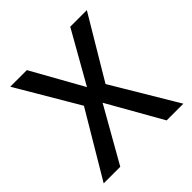

<svg xmlns="http://www.w3.org/2000/svg" viewBox="-184 -856 1007 1007"><g transform="rotate(-45 319.5 -352.5)"><path d="M24 0 251 -382V-340L36 -705H159L319 -419L481 -705H604L387 -341V-382L615 0H491L319 -303L147 0Z"/></g></svg>

Font: Nunito Sans 7pt SemiCondensed SemiBold
Style: Regular
Weight: 600
Width: 4
Designer: Vernon Adams
Foundry: Vernon Adams
Version: Version 3.101;gftools[0.9.27]